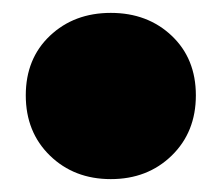

<svg xmlns="http://www.w3.org/2000/svg" viewBox="-20 -268 344 298"><path d="M20 -120Q20 -177 57.5 -212.5Q95 -248 152 -248Q209 -248 246.5 -212.5Q284 -177 284 -120Q284 -63 246.5 -26.5Q209 10 152 10Q95 10 57.5 -26.5Q20 -63 20 -120Z"/></svg>

Font: AtCorfu Sans
Style: AtCorfu Sans Black
Weight: 900
Designer: Kostas Teopoulos
Foundry: Kostas Teopoulos
Version: Version 1.00 July 8, 2025, initial release